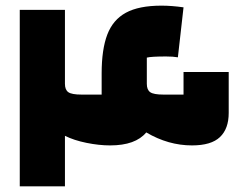

<svg xmlns="http://www.w3.org/2000/svg" viewBox="-20 -660 880 680"><path d="M790 -405V-260Q790 -204 759 -174.5Q728 -145 660 -145Q576 -145 498 -191Q460 -145 370 -145Q331 -145 286.5 -154Q242 -163 210 -179V0H50V-625H210V-363Q210 -342 222 -333.5Q234 -325 269 -325H340V-400Q340 -485 360 -537.5Q380 -590 426 -615Q472 -640 552 -640Q588 -640 630 -634L610 -457Q593 -460 568 -460Q516 -460 500 -456V-363Q500 -342 512 -333.5Q524 -325 559 -325H630V-405Z"/></svg>

Font: Changa Black
Style: Regular
Weight: 900
Designer: Eduardo Rodriguez Tunni
Foundry: Eduardo Rodriguez Tunni
Version: Version 2.001; ttfautohint (v1.5.10-5e6f)